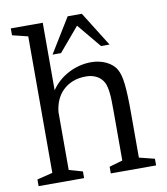

<svg xmlns="http://www.w3.org/2000/svg" viewBox="-87 -862 811 935"><g transform="rotate(-10 318.5 -395.0)"><path d="M451 -290V-52L385 -33V0H609V-33L533 -52V-281Q533 -366 527.5 -416Q522 -466 507 -491Q499 -505 486 -516Q473 -527 457 -534.5Q441 -542 422.5 -546Q404 -550 385 -550Q325 -550 271.5 -522Q218 -494 186 -446V-780H28V-746L105 -727V-52L28 -33V0H253V-33L186 -52V-338Q189 -369 200.5 -396Q212 -423 232.5 -443Q253 -463 281.5 -474.5Q310 -486 347 -486Q378 -486 401 -473.5Q424 -461 436 -437Q440 -428 443 -416Q446 -404 448 -387Q450 -370 450.5 -346Q451 -322 451 -290ZM488 -619 381 -790H311L206 -619H248L348 -737L446 -619Z"/></g></svg>

Font: GradeGX
Style: Regular
Weight: 100
Width: 1
Designer: Adam Twardoch
Foundry: Adam Twardoch
Version: Version 2.002; DEVELOPMENT